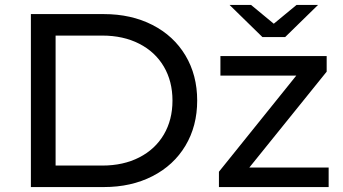

<svg xmlns="http://www.w3.org/2000/svg" viewBox="-20 -757 1387 777"><path d="M105 -700H400Q511 -700 597 -656Q683 -612 730.5 -532.5Q778 -453 778 -350Q778 -247 730.5 -167.5Q683 -88 597 -44Q511 0 400 0H105ZM394 -87Q479 -87 543.5 -120Q608 -153 643 -212.5Q678 -272 678 -350Q678 -428 643 -487.5Q608 -547 543.5 -580Q479 -613 394 -613H205V-87ZM1310 -79V0H866V-62L1179 -451H872V-530H1302V-467L989 -79ZM1267 -737 1134 -607H1042L909 -737H996L1088 -661L1180 -737Z"/></svg>

Font: Idrija
Style: Regular
Weight: 500
Designer: Julieta Ulanovsky
Foundry: Julieta Ulanovsky
Version: Version 7.200